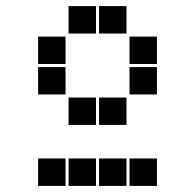

<svg xmlns="http://www.w3.org/2000/svg" viewBox="-20 -715 640 630"><path d="M206 -695Q205 -695 205 -695Q205 -695 205 -694V-606Q205 -605 205 -605Q205 -605 206 -605H294Q295 -605 295 -605Q295 -605 295 -606V-694Q295 -695 295 -695Q295 -695 294 -695ZM306 -695Q305 -695 305 -695Q305 -695 305 -694V-606Q305 -605 305 -605Q305 -605 306 -605H394Q395 -605 395 -605Q395 -605 395 -606V-694Q395 -695 395 -695Q395 -695 394 -695ZM106 -595Q105 -595 105 -595Q105 -595 105 -594V-506Q105 -505 105 -505Q105 -505 106 -505H194Q195 -505 195 -505Q195 -505 195 -506V-594Q195 -595 195 -595Q195 -595 194 -595ZM406 -595Q405 -595 405 -595Q405 -595 405 -594V-506Q405 -505 405 -505Q405 -505 406 -505H494Q495 -505 495 -505Q495 -505 495 -506V-594Q495 -595 495 -595Q495 -595 494 -595ZM106 -495Q105 -495 105 -495Q105 -495 105 -494V-406Q105 -405 105 -405Q105 -405 106 -405H194Q195 -405 195 -405Q195 -405 195 -406V-494Q195 -495 195 -495Q195 -495 194 -495ZM406 -495Q405 -495 405 -495Q405 -495 405 -494V-406Q405 -405 405 -405Q405 -405 406 -405H494Q495 -405 495 -405Q495 -405 495 -406V-494Q495 -495 495 -495Q495 -495 494 -495ZM206 -395Q205 -395 205 -395Q205 -395 205 -394V-306Q205 -305 205 -305Q205 -305 206 -305H294Q295 -305 295 -305Q295 -305 295 -306V-394Q295 -395 295 -395Q295 -395 294 -395ZM306 -395Q305 -395 305 -395Q305 -395 305 -394V-306Q305 -305 305 -305Q305 -305 306 -305H394Q395 -305 395 -305Q395 -305 395 -306V-394Q395 -395 395 -395Q395 -395 394 -395ZM106 -195Q105 -195 105 -195Q105 -195 105 -194V-106Q105 -105 105 -105Q105 -105 106 -105H194Q195 -105 195 -105Q195 -105 195 -106V-194Q195 -195 195 -195Q195 -195 194 -195ZM206 -195Q205 -195 205 -195Q205 -195 205 -194V-106Q205 -105 205 -105Q205 -105 206 -105H294Q295 -105 295 -105Q295 -105 295 -106V-194Q295 -195 295 -195Q295 -195 294 -195ZM306 -195Q305 -195 305 -195Q305 -195 305 -194V-106Q305 -105 305 -105Q305 -105 306 -105H394Q395 -105 395 -105Q395 -105 395 -106V-194Q395 -195 395 -195Q395 -195 394 -195ZM406 -195Q405 -195 405 -195Q405 -195 405 -194V-106Q405 -105 405 -105Q405 -105 406 -105H494Q495 -105 495 -105Q495 -105 495 -106V-194Q495 -195 495 -195Q495 -195 494 -195Z"/></svg>

Font: Doto Black
Style: Regular
Weight: 900
Version: Version 1.000